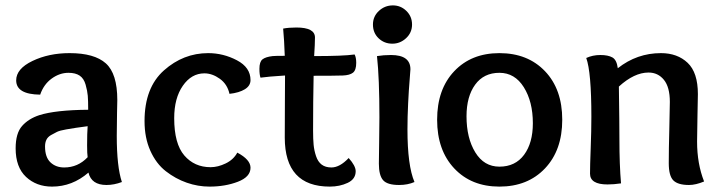

<svg xmlns="http://www.w3.org/2000/svg" viewBox="-20 -682 2675 712"><path d="M303 -143Q303 -189 305 -214Q275 -210 261.5 -208Q248 -206 225 -202Q202 -198 191.5 -193Q181 -188 169 -181Q157 -174 152 -163.5Q147 -153 147 -139Q147 -99 167 -80Q187 -61 218 -61Q269 -61 305 -99Q303 -112 303 -143ZM307 -275Q307 -309 305.5 -327Q304 -345 297.5 -368Q291 -391 275.5 -401.5Q260 -412 234 -412Q201 -412 171.5 -390.5Q142 -369 129 -331Q40 -332 40 -384Q40 -427 100.5 -456Q161 -485 238 -485Q330 -485 372.5 -447Q415 -409 415 -311Q415 -308 414 -264Q413 -220 413 -178Q413 -64 432 -7Q403 4 375 4Q319 4 308 -42Q248 10 173 10Q115 10 76.5 -26Q38 -62 38 -132Q38 -188 62 -215Q86 -242 126 -255Q186 -274 307 -275Z M761 -62Q788 -62 817 -76Q846 -90 860 -116Q909 -90 909 -60Q909 -26 862 -8Q815 10 757 10Q714 10 672.5 -4.5Q631 -19 595 -47Q559 -75 537.5 -123Q516 -171 516 -233Q516 -357 588 -421Q660 -485 752 -485Q808 -485 858.5 -458.5Q909 -432 909 -385Q909 -364 888 -351Q867 -338 831 -334Q823 -370 795 -390Q767 -410 738 -410Q690 -410 658 -364Q626 -318 626 -244Q626 -149 663.5 -105.5Q701 -62 761 -62Z M991 -474Q1000 -475 1036 -475Q1034 -534 1030 -576Q1051 -580 1079 -580Q1148 -580 1148 -543Q1148 -519 1145 -474Q1253 -474 1295 -480Q1301 -469 1301 -449Q1301 -422 1289 -412.5Q1277 -403 1251 -402Q1221 -401 1143 -401Q1141 -307 1141 -198Q1141 -166 1143 -145Q1145 -124 1152 -103Q1159 -82 1173 -71.5Q1187 -61 1209 -61Q1240 -61 1273 -96Q1299 -67 1299 -47Q1299 -18 1269.5 -4Q1240 10 1203 10Q1036 10 1036 -172Q1036 -219 1036.5 -302.5Q1037 -386 1037 -402Q973 -398 946 -394Q942 -405 942 -427Q942 -453 953.5 -462Q965 -471 991 -474Z M1430 -478Q1502 -478 1502 -425Q1502 -419 1499 -384.5Q1496 -350 1493.5 -299Q1491 -248 1491 -202Q1491 -68 1517 -7Q1492 4 1460 4Q1416 4 1400.5 -14Q1385 -32 1385 -75Q1385 -91 1386 -152.5Q1387 -214 1387 -247Q1387 -392 1378 -474Q1402 -478 1430 -478ZM1435 -520Q1405 -520 1384 -540Q1363 -560 1363 -591Q1363 -621 1385 -641.5Q1407 -662 1437 -662Q1466 -662 1487 -641.5Q1508 -621 1508 -591Q1508 -561 1486 -540.5Q1464 -520 1435 -520Z M1956 -225Q1956 -305 1922.5 -358.5Q1889 -412 1832 -412Q1774 -412 1742 -368Q1710 -324 1710 -251Q1710 -170 1742.5 -117Q1775 -64 1832 -64Q1891 -64 1923.5 -108Q1956 -152 1956 -225ZM1832 10Q1728 10 1664.5 -57.5Q1601 -125 1601 -238Q1601 -351 1664.5 -418Q1728 -485 1832 -485Q1937 -485 2001 -418Q2065 -351 2065 -238Q2065 -125 2001 -57.5Q1937 10 1832 10Z M2271 -429Q2342 -485 2431 -485Q2492 -485 2530 -449Q2568 -413 2568 -333Q2568 -322 2566.5 -255Q2565 -188 2565 -157Q2565 -75 2591 -9Q2560 4 2535 4Q2494 4 2477 -13Q2460 -30 2460 -77Q2460 -129 2462 -202.5Q2464 -276 2464 -304Q2464 -359 2442 -386Q2420 -413 2385 -413Q2332 -413 2275 -361Q2277 -227 2277 -166Q2277 -70 2283 -2Q2256 2 2233 2Q2168 2 2168 -38Q2168 -67 2170.5 -132Q2173 -197 2173 -249Q2173 -415 2154 -467Q2178 -478 2206 -478Q2235 -478 2251 -469Q2267 -460 2271 -429Z"/></svg>

Font: Overlock
Style: Bold
Weight: 700
Designer: Dario Muhafara
Foundry: Dario Manuel Muhafara
Version: Version 1.002